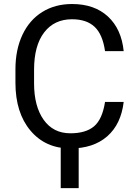

<svg xmlns="http://www.w3.org/2000/svg" viewBox="-20 -741 691 971"><path d="M605.5 -225.6H511.2C502.1 -167 483.6 -125.9 455.8 -102.3C428 -78.7 388 -66.9 335.9 -66.9C278 -66.9 232.9 -89.7 200.7 -135.3C168.5 -180.8 152.3 -242.2 152.3 -319.3V-388.2C152.3 -469.9 169.4 -532.9 203.4 -577.1C237.4 -621.4 284.3 -643.6 344.2 -643.6C393.1 -643.6 431.1 -630.9 458.3 -605.5C485.4 -580.1 503.1 -539.1 511.2 -482.4H605.5C598 -557 571.5 -615.3 525.9 -657.5C480.3 -699.6 419.8 -720.7 344.2 -720.7C287.3 -720.7 237.1 -707.3 193.8 -680.4C150.6 -653.6 117.1 -615.1 93.5 -564.9C69.9 -514.8 58.1 -456.7 58.1 -390.6V-322.3C58.1 -221.4 83.4 -140.8 134 -80.6C184.7 -20.3 252 9.8 335.9 9.8C413.4 9.8 475.5 -10.7 522.2 -51.5C568.9 -92.4 596.7 -150.4 605.5 -225.6ZM377.9 210.4V-39.6H287.1V210.4Z"/></svg>

Font: Roboto1
Style: rg
Weight: 400
Designer: Google
Version: Version 2.137; 2017